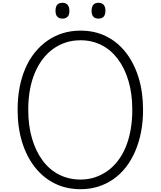

<svg xmlns="http://www.w3.org/2000/svg" viewBox="-20 -1334 1148 1373"><path d="M556 19Q454 19 371.5 -22Q289 -63 229.5 -138.5Q170 -214 138 -318Q106 -422 106 -549Q106 -634 120 -708Q134 -782 161.5 -845.5Q189 -909 229 -958.5Q269 -1008 319 -1043Q369 -1078 428.5 -1096.5Q488 -1115 556 -1115Q657 -1115 739 -1074.5Q821 -1034 880 -958.5Q939 -883 971 -779Q1003 -675 1003 -549Q1003 -464 988.5 -389.5Q974 -315 946.5 -251.5Q919 -188 880 -138Q841 -88 791 -53Q741 -18 682 0.5Q623 19 556 19ZM556 -50Q611 -50 659 -66Q707 -82 748.5 -111.5Q790 -141 823 -184Q856 -227 879 -282.5Q902 -338 914 -405Q926 -472 926 -549Q926 -663 899 -754.5Q872 -846 823 -911.5Q774 -977 706 -1011.5Q638 -1046 556 -1046Q500 -1046 451.5 -1030.5Q403 -1015 361 -985Q319 -955 286 -912Q253 -869 229.5 -813.5Q206 -758 194 -692Q182 -626 182 -549Q182 -434 209.5 -342Q237 -250 286 -184.5Q335 -119 404 -84.5Q473 -50 556 -50ZM426 -1201Q402 -1201 389.5 -1215Q377 -1229 377 -1256Q377 -1285 389 -1299.5Q401 -1314 427 -1314Q451 -1314 463.5 -1299.5Q476 -1285 476 -1257Q477 -1229 464 -1215Q451 -1201 426 -1201ZM685 -1201Q659 -1201 647 -1215Q635 -1229 635 -1256Q635 -1285 647 -1299.5Q659 -1314 684 -1314Q709 -1314 721.5 -1299.5Q734 -1285 734 -1257Q734 -1229 721.5 -1215Q709 -1201 685 -1201Z"/></svg>

Font: Playwrite FR Moderne Light
Style: Regular
Weight: 300
Version: Version 1.002